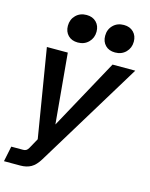

<svg xmlns="http://www.w3.org/2000/svg" viewBox="-138 -858 888 1135"><g transform="rotate(15 305.5 -290.5)"><path d="M-0.5 190.4 19 96.2H91.8Q103 96.2 110.8 91.3Q118.7 86.4 125 74.7L171.9 -10.3L162.6 37.1L69.8 -527.3H197.8L239.7 -67.9L222.2 -70.8L471.7 -527.3H610.8L216.3 120.1Q192.4 159.7 165 175Q137.7 190.4 99.1 190.4ZM238.8 -600.1Q201.2 -600.1 179.2 -622.6Q157.2 -645 157.2 -680.7Q157.2 -719.7 182.9 -745.4Q208.5 -771 248.5 -771Q285.6 -771 307.9 -748.5Q330.1 -726.1 330.1 -690.4Q330.1 -651.9 304.4 -626Q278.8 -600.1 238.8 -600.1ZM466.8 -600.1Q429.2 -600.1 407.2 -622.6Q385.3 -645 385.3 -680.7Q385.3 -719.7 410.9 -745.4Q436.5 -771 476.6 -771Q513.7 -771 535.9 -748.5Q558.1 -726.1 558.1 -690.4Q558.1 -651.9 532.5 -626Q506.8 -600.1 466.8 -600.1Z"/></g></svg>

Font: Schibsted Grotesk SemiBold
Style: Italic
Weight: 600
Italic angle: -12°
Designer: Bakken & Baeck AS, Henrik Kongsvoll
Foundry: Schibsted ASA
Version: Version 1.100;gftools[0.9.25]